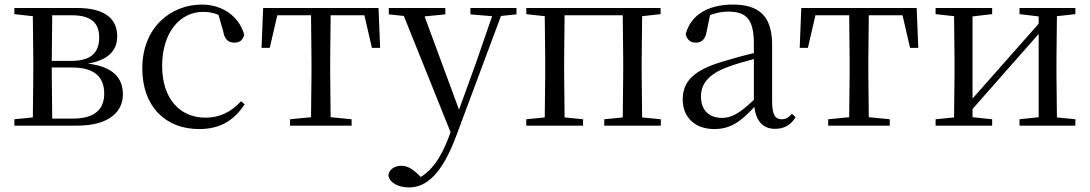

<svg xmlns="http://www.w3.org/2000/svg" viewBox="-20 -551 4781 842"><path d="M123 0H318C466 0 519 -67 519 -137C519 -210 475 -259 365 -272C465 -289 494 -338 494 -392C494 -467 442 -516 318 -516H43V-489L124 -480L126 -288V-229L124 -36L43 -28V0ZM209 -484H295C380 -484 415 -450 415 -387C415 -317 376 -284 292 -284H207ZM207 -255H295C399 -255 437 -210 437 -140C437 -71 394 -31 301 -31H209L207 -229Z M853 15C948 15 1008 -25 1053 -94L1037 -107C992 -58 941 -35 881 -35C769 -35 691 -118 691 -262C691 -408 769 -499 871 -499C894 -499 916 -495 938 -486L959 -413C965 -378 981 -364 1009 -364C1031 -364 1045 -375 1051 -399C1029 -479 955 -531 866 -531C728 -531 604 -430 604 -251C604 -84 706 15 853 15Z M1343 0H1522V-28L1430 -37L1428 -229V-288L1430 -484H1578L1611 -341H1647L1640 -516H1134L1127 -341H1163L1196 -484H1344L1346 -288V-229L1344 -37L1252 -28V0Z M2043 -488 2138 -480 2067 -274 1993 -70 1842 -479 1933 -488V-516H1685V-488L1751 -481L1956 29L1945 58C1914 138 1875 196 1825 225L1813 213C1790 191 1767 176 1741 176C1713 176 1688 189 1683 217C1687 251 1729 271 1773 271C1854 271 1920 206 1980 47L2177 -481L2245 -488V-516H2043Z M2288 -489 2369 -480 2371 -288V-229L2369 -36L2288 -28V0H2537V-28L2456 -36L2454 -229V-288L2456 -484H2711L2713 -288V-229L2711 -36L2630 -28V0H2878V-28L2796 -36L2794 -229V-288L2796 -480L2877 -489V-516H2288Z M3379 14C3418 14 3448 -2 3469 -37L3453 -52C3437 -34 3425 -28 3408 -28C3381 -28 3366 -45 3366 -108V-355C3366 -479 3310 -531 3194 -531C3081 -531 3007 -482 2987 -400C2993 -377 3008 -364 3031 -364C3056 -364 3073 -377 3079 -413L3094 -485C3121 -495 3146 -500 3172 -500C3251 -500 3286 -470 3286 -359V-318C3242 -308 3195 -295 3153 -282C3021 -244 2974 -193 2974 -115C2974 -32 3033 15 3112 15C3184 15 3229 -18 3288 -82C3296 -22 3324 14 3379 14ZM3286 -113C3223 -53 3187 -34 3147 -34C3091 -34 3054 -66 3054 -128C3054 -183 3087 -226 3171 -257C3205 -270 3245 -281 3286 -292Z M3703 0H3882V-28L3790 -37L3788 -229V-288L3790 -484H3938L3971 -341H4007L4000 -516H3494L3487 -341H3523L3556 -484H3704L3706 -288V-229L3704 -37L3612 -28V0Z M4451 -489 4535 -479V-447L4375 -266L4245 -119V-479L4331 -489V-516H4083V-489L4164 -480L4166 -288V-229L4164 -36L4083 -28V0H4331V-28L4245 -37V-73L4400 -249L4535 -402V-37L4451 -28V0H4696V-28L4615 -36L4613 -229V-288L4615 -480L4696 -489V-516H4451Z"/></svg>

Font: Source Han Serif KR
Style: Regular
Weight: 400
Designer: Ryoko NISHIZUKA 西塚涼子 (kana & ideographs); Frank Grießhammer (Latin, Greek & Cyrillic); Wenlong ZHANG 张文龙 (bopomofo); San
Foundry: Adobe
Version: Version 2.001;hotconv 1.1.0;makeotfexe 2.6.0